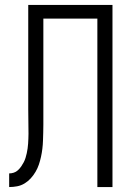

<svg xmlns="http://www.w3.org/2000/svg" viewBox="-20 -755 540 775"><path d="M17 0V-55Q26 -55 35.5 -58Q45 -61 52.5 -68Q60 -75 65.5 -83Q71 -91 75.5 -99.5Q80 -108 83 -117.5Q86 -127 88 -136.5Q90 -146 91.5 -156Q93 -166 93.5 -175.5Q94 -185 94.5 -195Q95 -205 95 -215Q95 -240 94.5 -265Q94 -290 94 -315V-735H434V0H373V-680H155V-252Q155 -236 154.5 -219.5Q154 -203 153.5 -187Q153 -171 151 -154.5Q149 -138 145.5 -122Q142 -106 137 -91Q132 -76 123.5 -61.5Q115 -47 104 -35Q93 -23 79 -14.5Q65 -6 49 -3Q33 0 17 0Z"/></svg>

Font: Iosevka Custom Light
Style: Regular
Weight: 300
Monospace: yes
Designer: Belleve Invis
Foundry: Belleve Invis
Version: Version 27.3.5